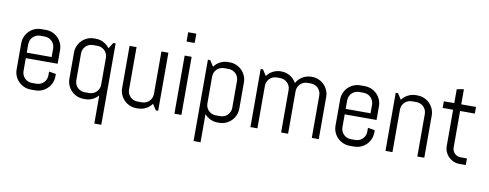

<svg xmlns="http://www.w3.org/2000/svg" viewBox="-71 -1064 4141 1627"><g transform="rotate(10 1999.5 -250.0)"><path d="M394 -137V-157L334 -167V-134C334 -86 295 -47 247 -47H207C159 -47 120 -86 120 -134V-245H394V-363C394 -444 328 -510 247 -510H207C126 -510 60 -444 60 -363V-137C60 -56 126 10 207 10H247C328 10 394 -56 394 -137ZM334 -292H120V-366C120 -414 159 -453 207 -453H247C295 -453 334 -414 334 -366Z M848 200V-500H828L795 -449C768 -486 725 -510 676 -510H661C580 -510 514 -444 514 -363V-137C514 -56 580 10 661 10H676C721 10 761 -10 788 -42V200ZM788 -134C788 -86 749 -47 701 -47H661C613 -47 574 -86 574 -134V-366C574 -414 613 -453 661 -453H701C749 -453 788 -414 788 -366Z M1302 0V-500H1242V-134C1242 -86 1203 -47 1155 -47H1115C1067 -47 1028 -86 1028 -134V-500H968V-137C968 -56 1034 10 1115 10H1130C1179 10 1222 -14 1249 -51L1282 0Z M1507 -620V-700H1437V-620ZM1502 0V-500H1442V0Z M1976 -137V-363C1976 -444 1910 -510 1829 -510H1814C1765 -510 1722 -486 1695 -449L1662 -500H1642V200H1702V-42C1729 -10 1769 10 1814 10H1829C1910 10 1976 -56 1976 -137ZM1916 -134C1916 -86 1877 -47 1829 -47H1789C1741 -47 1702 -86 1702 -134V-366C1702 -414 1741 -453 1789 -453H1829C1877 -453 1916 -414 1916 -366Z M2684 0V-363C2684 -444 2618 -510 2537 -510H2532C2476 -510 2427 -479 2402 -433C2378 -479 2329 -510 2273 -510H2268C2219 -510 2176 -486 2149 -449L2116 -500H2096V0H2156V-366C2156 -414 2195 -453 2243 -453H2273C2321 -453 2360 -414 2360 -366V0H2420V-366C2420 -414 2459 -453 2507 -453H2537C2585 -453 2624 -414 2624 -366V0Z M3138 -137V-157L3078 -167V-134C3078 -86 3039 -47 2991 -47H2951C2903 -47 2864 -86 2864 -134V-245H3138V-363C3138 -444 3072 -510 2991 -510H2951C2870 -510 2804 -444 2804 -363V-137C2804 -56 2870 10 2951 10H2991C3072 10 3138 -56 3138 -137ZM3078 -292H2864V-366C2864 -414 2903 -453 2951 -453H2991C3039 -453 3078 -414 3078 -366Z M3592 0V-363C3592 -444 3526 -510 3445 -510H3430C3381 -510 3338 -486 3311 -449L3278 -500H3258V0H3318V-366C3318 -414 3357 -453 3405 -453H3445C3493 -453 3532 -414 3532 -366V0Z M3949 0V-57H3894C3854 -57 3822 -89 3822 -129C3822 -169 3822 -443 3822 -443H3949V-500H3822V-630L3762 -620V-500H3672V-443H3762C3762 -443 3762 -205 3762 -132C3762 -59 3821 0 3894 0Z"/></g></svg>

Font: Abel
Style: Regular
Weight: 400
Designer: Matthew Desmond
Foundry: Matthew Desmond
Version: Version 1.002